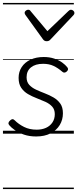

<svg xmlns="http://www.w3.org/2000/svg" viewBox="-20 -905 524 1300"><path d="M225 19Q179 19 142.5 6.5Q106 -6 80.5 -24Q55 -42 43 -57Q36 -65 37.5 -73Q39 -81 48 -89Q56 -97 63.5 -98Q71 -99 79 -91Q106 -64 143 -45.5Q180 -27 228 -27Q264 -27 291.5 -39.5Q319 -52 335 -76Q351 -100 351 -132Q351 -164 333 -183.5Q315 -203 287.5 -215.5Q260 -228 228.5 -240Q197 -252 169.5 -268Q142 -284 124 -310Q106 -336 106 -378Q106 -419 127 -451Q148 -483 186.5 -501Q225 -519 276 -519Q315 -519 346.5 -508.5Q378 -498 400.5 -482Q423 -466 436 -449Q442 -441 440.5 -434Q439 -427 431 -420Q424 -414 416 -413.5Q408 -413 401 -420Q372 -445 342 -459Q312 -473 272 -473Q220 -473 190 -449Q160 -425 160 -382Q160 -350 178 -330.5Q196 -311 224 -298Q252 -285 283.5 -273Q315 -261 342.5 -245Q370 -229 388 -204Q406 -179 406 -138Q406 -94 384.5 -58.5Q363 -23 322.5 -2Q282 19 225 19ZM461 -839Q469 -839 476.5 -832.5Q484 -826 484 -817Q484 -813 482.5 -810Q481 -807 478 -803L323 -639Q317 -632 311 -629Q305 -626 296 -626Q288 -626 282 -629Q276 -632 271 -639L152 -804Q149 -808 148 -811.5Q147 -815 147 -818Q147 -827 155 -833Q163 -839 170 -839Q176 -839 180 -837Q184 -835 187 -830L301 -694L443 -830Q448 -835 452 -837Q456 -839 461 -839ZM0 365H480V375H0ZM0 -20H480V0H0ZM0 -505H480V-500H0ZM0 -885H480V-875H0Z"/></svg>

Font: Playwrite GB J Guides
Style: Italic
Weight: 400
Italic angle: -7.01216°
Designer: Veronika Burian, José Scaglione
Foundry: TypeTogether
Version: Version 1.003